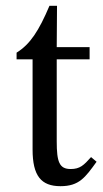

<svg xmlns="http://www.w3.org/2000/svg" viewBox="-20 -630 355 660"><path d="M293 -90C268 -62 255 -49 223 -49C184 -49 175 -73 175 -144V-426H288V-468H175L176 -610H150C114 -525 84 -478 37 -449V-426H92V-116C92 -26 121 10 188 10C252 10 273 -20 312 -74Z"/></svg>

Font: STIX Two Math
Style: Regular
Weight: 400
Designer: Ross Mills, John Hudson & Paul Hanslow, Tiro Typeworks Ltd; with portions MicroPress Inc., with additions and correction
Foundry: Tiro Typeworks Ltd
Version: Version 2.02 b142